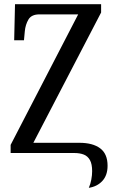

<svg xmlns="http://www.w3.org/2000/svg" viewBox="-20 -734 556 921"><path d="M406 167Q414 149 418 127.5Q422 106 422 87Q422 53 411.5 34Q401 15 382 7.5Q363 0 337 0H31V-39L355 -665H169Q131 -665 116.5 -640.5Q102 -616 99 -584L95 -541H48L52 -714H465V-674L140 -49H361Q425 -49 460.5 -22.5Q496 4 496 61Q496 107 471 134Q446 161 406 167Z"/></svg>

Font: Noto Serif Condensed
Style: Regular
Weight: 400
Width: 3
Designer: Monotype Design Team
Foundry: Monotype Imaging Inc.
Version: Version 2.015